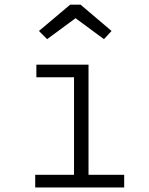

<svg xmlns="http://www.w3.org/2000/svg" viewBox="-20 -822 655 842"><path d="M368.2 -538.5V-55.4H524.6V0H134.4V-55.4H304.6V-483.1H139.5V-538.5ZM186.7 -650.3 150.8 -686.2 287.7 -801.5H333.3L469.2 -686.2L435.9 -650.3L311.3 -742.1Z"/></svg>

Font: Fira Code Light
Style: Regular
Weight: 300
Monospace: yes
Designer: Carrois Corporate, Edenspiekermann AG, Nikita Prokopov
Foundry: Carrois Corporate, Edenspiekermann AG, Nikita Prokopov
Version: Version 6.000; ttfautohint (v1.8.2) -l 8 -r 50 -G 200 -x 14 